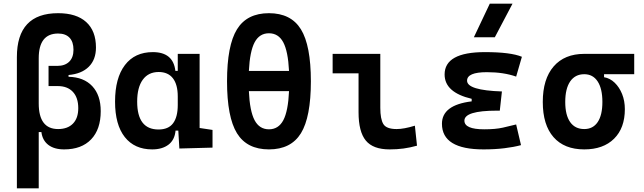

<svg xmlns="http://www.w3.org/2000/svg" viewBox="-20 -815 3556 1060"><path d="M334 9.8Q279.3 9.8 246.8 -15.1Q214.4 -40 208.5 -85.9H193.8V224.6H73.2V-499.5Q73.2 -742.2 300.8 -742.2Q401.9 -742.2 455.8 -693.4Q509.8 -644.5 509.8 -552.7Q509.8 -485.8 470.2 -446.5Q430.7 -407.2 358.4 -400.9V-391.1Q442.4 -389.2 489.3 -339.4Q536.1 -289.6 536.1 -201.2Q536.1 -101.1 483.2 -45.7Q430.2 9.8 334 9.8ZM193.8 -244.1Q193.8 -102.5 300.8 -102.5Q353.5 -102.5 382.8 -132.6Q412.1 -162.6 412.1 -217.8Q412.1 -275.9 382.3 -307.9Q352.5 -339.8 298.8 -339.8H248V-451.2H295.9Q338.4 -451.2 362.1 -474.4Q385.7 -497.6 385.7 -540.5Q385.7 -584 363.8 -606.9Q341.8 -629.9 300.8 -629.9Q193.8 -629.9 193.8 -493.2Z M820.3 9.8Q722.7 9.8 668.9 -58.3Q615.2 -126.5 615.2 -253.9Q615.2 -384.3 669.7 -455.8Q724.1 -527.3 823.7 -527.3Q936.5 -527.3 948.2 -423.8H961.4V-517.6H1082V-108.4L1153.3 -97.7V0L970.2 4.9L964.4 -93.8H949.2Q944.3 -42 909.9 -16.1Q875.5 9.8 820.3 9.8ZM961.4 -235.4V-282.2Q961.4 -348.1 934.6 -382.8Q907.7 -417.5 856 -417.5Q799.3 -417.5 768.3 -375Q737.3 -332.5 737.3 -253.9Q737.3 -100.1 855 -100.1Q910.2 -100.1 935.8 -134.8Q961.4 -169.4 961.4 -235.4Z M1464.8 9.8Q1343.3 9.8 1288.3 -79.3Q1233.4 -168.5 1233.4 -366.2Q1233.4 -564 1288.3 -653.1Q1343.3 -742.2 1464.8 -742.2Q1586.4 -742.2 1641.4 -653.1Q1696.3 -564 1696.3 -366.2Q1696.3 -168.5 1641.4 -79.3Q1586.4 9.8 1464.8 9.8ZM1464.8 -101.1Q1517.6 -101.1 1544.2 -151.4Q1570.8 -201.7 1575.7 -312H1354Q1358.9 -201.7 1385.5 -151.4Q1412.1 -101.1 1464.8 -101.1ZM1354 -423.3H1575.7Q1570.3 -532.2 1543.7 -581.8Q1517.1 -631.3 1464.8 -631.3Q1412.6 -631.3 1386 -581.8Q1359.4 -532.2 1354 -423.3Z M2130.9 9.8Q2039.6 9.8 1999.5 -39.1Q1959.5 -87.9 1959.5 -195.3V-410.2H1816.4V-517.6H2079.6V-219.7Q2079.6 -158.2 2096.2 -130.4Q2112.8 -102.5 2169.9 -102.5Q2210 -102.5 2270.5 -121.1L2282.2 -10.7Q2243.7 0 2207.8 4.9Q2171.9 9.8 2130.9 9.8Z M2649.4 9.8Q2419.9 9.8 2419.9 -131.8Q2419.9 -235.4 2584 -255.4V-269.5Q2434.6 -304.7 2434.6 -403.8Q2434.6 -527.3 2657.2 -527.3Q2799.3 -527.3 2861.3 -501.5L2829.6 -392.1Q2760.7 -416.5 2668 -416.5Q2558.6 -416.5 2558.6 -369.6Q2558.6 -316.4 2751 -310.1L2739.3 -204.1H2723.6Q2543.9 -204.1 2543.9 -148.9Q2543.9 -101.1 2653.3 -101.1Q2715.8 -101.1 2756.6 -110.4Q2797.4 -119.6 2829.6 -127.9L2856.4 -13.7Q2816.4 -2.9 2764.2 3.4Q2711.9 9.8 2649.4 9.8ZM2596.2 -609.4 2684.1 -794.9H2809.6L2711.9 -609.4Z M3205.6 9.8Q3095.2 9.8 3035.9 -57.9Q2976.6 -125.5 2976.6 -252Q2976.6 -378.9 3036.6 -448.2Q3096.7 -517.6 3205.6 -517.6H3481.4V-405.3H3314.9V-388.7Q3347.7 -383.3 3373.5 -358.4Q3399.4 -333.5 3414.6 -295.7Q3429.7 -257.8 3429.7 -212.4Q3429.7 -107.9 3370.1 -49.1Q3310.5 9.8 3205.6 9.8ZM3205.6 -102.5Q3253.9 -102.5 3279.8 -141.1Q3305.7 -179.7 3305.7 -252Q3305.7 -325.7 3279.5 -365.5Q3253.4 -405.3 3205.6 -405.3Q3155.3 -405.3 3127.9 -365.5Q3100.6 -325.7 3100.6 -252Q3100.6 -179.7 3127.7 -141.1Q3154.8 -102.5 3205.6 -102.5Z"/></svg>

Font: CaskaydiaCove NFP SemiBold
Style: Regular
Weight: 600
Designer: Aaron Bell
Foundry: Saja Typeworks
Version: Version 2111.001; VTT 6.35;Nerd Fonts 3.1.1